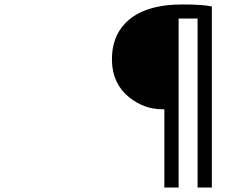

<svg xmlns="http://www.w3.org/2000/svg" viewBox="-20 -784 1040 861"><path d="M717 57V-294H708Q627 -294 560 -347Q484 -408 482 -512Q480 -618 544 -682Q625 -764 798 -764Q891 -764 930 -755V57H866V-701H781V57Z"/></svg>

Font: Source Han Sans Regular
Style: Regular
Weight: 400
Designer: Ryoko NISHIZUKA  (kana & ideographs); Paul D. Hunt (Latin, Greek & Cyrillic); Wenlong ZHANG  (bopomofo); Sandoll Communi
Foundry: Adobe Systems Incorporated
Version: Version 1.00 January 18, 2024, initial release